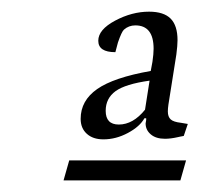

<svg xmlns="http://www.w3.org/2000/svg" viewBox="-20 -479 360 329"><path d="M98.6 -204.1H298.8L289.1 -169.9H88.9ZM236.3 -340.8Q194.8 -335 178 -322.8Q161.1 -310.5 161.1 -289.1Q161.1 -265.6 183.6 -265.6Q208 -265.6 228.5 -291ZM294.9 -246.1Q294.4 -246.1 292.5 -245.6Q290.5 -245.1 288.8 -244.9Q287.1 -244.6 285.2 -244.1Q272.5 -241.2 262.7 -241.2Q247.1 -241.2 238.3 -248.8Q229.5 -256.3 229.5 -267.6Q229.5 -269 230 -270.5Q230.5 -272 230.5 -273.4V-276.4H227.5Q219.7 -262.2 199.2 -251.2Q178.7 -240.2 157.2 -240.2Q139.2 -240.2 128.7 -249.8Q118.2 -259.3 118.2 -275.4Q118.2 -306.6 146.5 -326.4Q174.8 -346.2 238.3 -357.4L241.2 -373Q243.2 -386.7 243.2 -395.5Q243.2 -435.5 211.9 -435.5Q200.7 -435.5 192.4 -428.2Q188.5 -424.8 182.1 -406.2Q180.2 -399.4 177.7 -389.6Q148.4 -389.6 148.4 -409.2Q148.4 -428.2 177.2 -443.6Q206.1 -459 235.4 -459Q260.7 -459 272.5 -447Q284.2 -435.1 284.2 -410.2Q284.2 -401.4 282.2 -385.7L268.6 -299.8Q267.6 -293 267.6 -288.1Q267.6 -278.8 272.5 -274.4Q277.3 -270 290 -268.6L301.8 -266.6Z"/></svg>

Font: Neuton
Style: Italic
Weight: 400
Italic angle: -9°
Designer: Brian M Zick
Version: Version 1.32